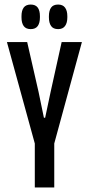

<svg xmlns="http://www.w3.org/2000/svg" viewBox="-20 -824 390 844"><path d="M134 -189.5 10.5 -639H99.5L149.5 -420L173 -306.5H178.5L202.5 -420L251 -639H340L217.5 -189.5ZM133 0V-281.5H218.5V0ZM115 -696Q94 -696 84.2 -709.5Q74.5 -723 74.5 -747.5V-753Q74.5 -777.5 84.2 -790.8Q94 -804 115 -804Q136 -804 145.8 -790.8Q155.5 -777.5 155.5 -753V-747.5Q155.5 -723 145.8 -709.5Q136 -696 115 -696ZM235.5 -696Q214 -696 204.5 -709.8Q195 -723.5 195 -747.5V-753Q195 -777 204.5 -790.5Q214 -804 235.5 -804Q256 -804 266 -790.5Q276 -777 276 -753V-747.5Q276 -723.5 266 -709.8Q256 -696 235.5 -696Z"/></svg>

Font: Anek Latin Condensed Medium
Style: Regular
Weight: 500
Width: 3
Designer: Yesha Goshar
Foundry: Ek Type
Version: Version 1.003